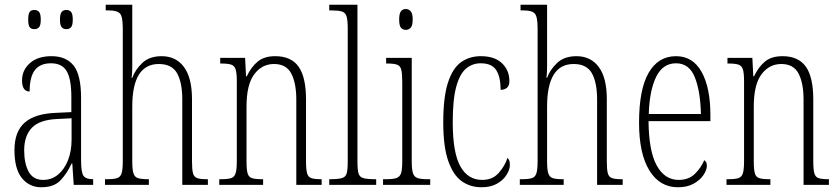

<svg xmlns="http://www.w3.org/2000/svg" viewBox="-20 -780 3541 810"><path d="M154 10Q104 10 72.5 -28.5Q41 -67 41 -147Q41 -225 84.5 -263Q128 -301 218 -304L281 -307V-371Q281 -446 261.5 -479.5Q242 -513 195 -513Q149 -513 127 -484Q105 -455 105 -394Q73 -394 73 -441Q73 -484 106 -513.5Q139 -543 197 -543Q259 -543 290.5 -503.5Q322 -464 322 -367V-105Q322 -52 332.5 -38Q343 -24 371 -24H373V0H291L285 -90H282Q262 -47 234.5 -18.5Q207 10 154 10ZM162 -21Q198 -21 225 -43.5Q252 -66 267 -104.5Q282 -143 282 -191V-281L223 -278Q147 -275 114.5 -241Q82 -207 82 -146Q82 -90 101 -55.5Q120 -21 162 -21ZM260 -657Q247 -657 240 -665.5Q233 -674 233 -697Q233 -721 240 -729.5Q247 -738 260 -738Q273 -738 280 -729.5Q287 -721 287 -697Q287 -674 280 -665.5Q273 -657 260 -657ZM125 -657Q111 -657 105 -665.5Q99 -674 99 -697Q99 -721 105 -729.5Q111 -738 125 -738Q138 -738 145 -729.5Q152 -721 152 -697Q152 -674 145 -665.5Q138 -657 125 -657Z M423 0V-24H432Q460 -24 474 -28.5Q488 -33 493 -49Q498 -65 498 -100V-661Q498 -710 486 -723Q474 -736 440 -736H426V-760H538V-503Q538 -490 537.5 -477Q537 -464 535 -452H538Q551 -487 581 -515Q611 -543 662 -543Q722 -543 756 -497.5Q790 -452 790 -361V-98Q790 -66 794 -50Q798 -34 811 -29Q824 -24 850 -24H857V0H749V-360Q749 -432 727 -471Q705 -510 650 -510Q538 -510 538 -330V-99Q538 -65 543 -49Q548 -33 562 -28.5Q576 -24 604 -24H608V0Z M905 0V-24H913Q941 -24 955 -28.5Q969 -33 974 -49Q979 -65 979 -100V-438Q979 -472 974 -487.5Q969 -503 955 -507.5Q941 -512 914 -512H909V-536H1014L1018 -458H1021Q1040 -498 1067.5 -520.5Q1095 -543 1141 -543Q1208 -543 1239.5 -499Q1271 -455 1271 -360V-100Q1271 -65 1275.5 -49Q1280 -33 1293.5 -28.5Q1307 -24 1333 -24H1337V0H1230V-360Q1230 -429 1209 -469.5Q1188 -510 1136 -510Q1085 -510 1052.5 -466.5Q1020 -423 1020 -330V-99Q1020 -65 1024.5 -49Q1029 -33 1043 -28.5Q1057 -24 1084 -24H1090V0Z M1369 0V-24H1373Q1406 -24 1422 -28.5Q1438 -33 1442.5 -48.5Q1447 -64 1447 -98V-660Q1447 -695 1442 -711Q1437 -727 1422.5 -731.5Q1408 -736 1381 -736H1369V-760H1488V-98Q1488 -64 1492.5 -48.5Q1497 -33 1513 -28.5Q1529 -24 1562 -24H1567V0Z M1692 -654Q1679 -654 1671.5 -663Q1664 -672 1664 -698Q1664 -723 1671.5 -732.5Q1679 -742 1692 -742Q1704 -742 1712.5 -732.5Q1721 -723 1721 -698Q1721 -672 1712.5 -663Q1704 -654 1692 -654ZM1596 0V-24H1611Q1639 -24 1653 -29Q1667 -34 1672 -49.5Q1677 -65 1677 -99V-434Q1677 -469 1673 -485.5Q1669 -502 1655.5 -507Q1642 -512 1616 -512H1609V-536H1717V-100Q1717 -66 1722 -50Q1727 -34 1741 -29Q1755 -24 1782 -24H1795V0Z M2011 10Q1964 10 1928 -15.5Q1892 -41 1871 -101Q1850 -161 1850 -263Q1850 -371 1870 -432Q1890 -493 1925.5 -518Q1961 -543 2008 -543Q2067 -543 2098 -513Q2129 -483 2129 -438Q2129 -418 2118.5 -409.5Q2108 -401 2092 -401Q2092 -455 2073.5 -484Q2055 -513 2008 -513Q1973 -513 1946.5 -491Q1920 -469 1905 -415Q1890 -361 1890 -264Q1890 -136 1922 -78.5Q1954 -21 2014 -21Q2058 -21 2084 -50.5Q2110 -80 2121 -114Q2126 -109 2128.5 -102.5Q2131 -96 2131 -84Q2131 -65 2117.5 -43Q2104 -21 2077.5 -5.5Q2051 10 2011 10Z M2173 0V-24H2182Q2210 -24 2224 -28.5Q2238 -33 2243 -49Q2248 -65 2248 -100V-661Q2248 -710 2236 -723Q2224 -736 2190 -736H2176V-760H2288V-503Q2288 -490 2287.5 -477Q2287 -464 2285 -452H2288Q2301 -487 2331 -515Q2361 -543 2412 -543Q2472 -543 2506 -497.5Q2540 -452 2540 -361V-98Q2540 -66 2544 -50Q2548 -34 2561 -29Q2574 -24 2600 -24H2607V0H2499V-360Q2499 -432 2477 -471Q2455 -510 2400 -510Q2288 -510 2288 -330V-99Q2288 -65 2293 -49Q2298 -33 2312 -28.5Q2326 -24 2354 -24H2358V0Z M2840 10Q2763 10 2719.5 -61Q2676 -132 2676 -262Q2676 -403 2716.5 -473Q2757 -543 2832 -543Q2903 -543 2940 -476.5Q2977 -410 2977 -294V-269H2716Q2717 -143 2750.5 -82Q2784 -21 2843 -21Q2886 -21 2912 -47Q2938 -73 2951 -104Q2955 -102 2958.5 -96.5Q2962 -91 2962 -80Q2962 -63 2948 -42Q2934 -21 2907 -5.5Q2880 10 2840 10ZM2937 -299Q2935 -394 2911.5 -453.5Q2888 -513 2832 -513Q2776 -513 2748 -455.5Q2720 -398 2717 -299Z M3045 0V-24H3053Q3081 -24 3095 -28.5Q3109 -33 3114 -49Q3119 -65 3119 -100V-438Q3119 -472 3114 -487.5Q3109 -503 3095 -507.5Q3081 -512 3054 -512H3049V-536H3154L3158 -458H3161Q3180 -498 3207.5 -520.5Q3235 -543 3281 -543Q3348 -543 3379.5 -499Q3411 -455 3411 -360V-100Q3411 -65 3415.5 -49Q3420 -33 3433.5 -28.5Q3447 -24 3473 -24H3477V0H3370V-360Q3370 -429 3349 -469.5Q3328 -510 3276 -510Q3225 -510 3192.5 -466.5Q3160 -423 3160 -330V-99Q3160 -65 3164.5 -49Q3169 -33 3183 -28.5Q3197 -24 3224 -24H3230V0Z"/></svg>

Font: Noto Serif Tamil ExtraCondensed ExtraLight
Style: Italic
Weight: 200
Width: 2
Italic angle: -12°
Designer: Indian Type Foundry, Tom Grace, and the Monotype Design Team
Foundry: Monotype Imaging Inc.
Version: Version 2.003; ttfautohint (v1.8.4.7-5d5b)